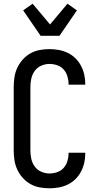

<svg xmlns="http://www.w3.org/2000/svg" viewBox="-20 -1008 540 1036"><path d="M247 8Q220 8 193.5 3Q167 -2 144 -15Q121 -28 103 -48Q85 -68 73.5 -92.5Q62 -117 58 -143.5Q54 -170 54 -196V-539Q54 -565 58 -591.5Q62 -618 73.5 -642.5Q85 -667 103 -687Q121 -707 144 -720Q167 -733 193.5 -738Q220 -743 247 -743Q272 -743 297 -738.5Q322 -734 345 -723Q368 -712 386 -694.5Q404 -677 416 -655Q428 -633 434 -608Q440 -583 440 -558V-551H350V-555Q350 -576 343.5 -597Q337 -618 323 -633.5Q309 -649 288.5 -656Q268 -663 247 -663Q224 -663 202.5 -653.5Q181 -644 167.5 -625.5Q154 -607 149 -584.5Q144 -562 144 -539V-196Q144 -173 149 -150.5Q154 -128 167.5 -109.5Q181 -91 202.5 -81.5Q224 -72 247 -72Q268 -72 288.5 -79Q309 -86 323 -101.5Q337 -117 343.5 -138Q350 -159 350 -180V-184H440V-177Q440 -152 434 -127Q428 -102 416 -80Q404 -58 386 -40.5Q368 -23 345 -12Q322 -1 297 3.5Q272 8 247 8ZM199 -815 105 -952 156 -988 250 -876 344 -988 395 -952 301 -815Z"/></svg>

Font: Iosevka Custom Medium
Style: Regular
Weight: 500
Monospace: yes
Designer: Belleve Invis
Foundry: Belleve Invis
Version: Version 32.5.0; ttfautohint (v1.8.4)